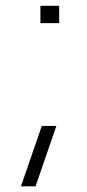

<svg xmlns="http://www.w3.org/2000/svg" viewBox="-20 -533 306 675"><path d="M178.2 -90.3 105 122.1H53.7L127 -90.3ZM188 -512.7V-451.7H122.1V-512.7Z"/></svg>

Font: Voltera Light
Style: Light
Weight: 300
Designer: Bernd Montag
Version: Version 1.301